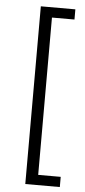

<svg xmlns="http://www.w3.org/2000/svg" viewBox="-59 -733 409 925"><g transform="rotate(5 146.0 -270.5)"><path d="M100.1 -700.2H267.1V-650.9H158.2V109.9H267.1V159.2H100.1Z"/></g></svg>

Font: Selawik Semilight
Style: Regular
Weight: 300
Designer: Aaron Bell
Foundry: Microsoft Corporation
Version: Version 1.01